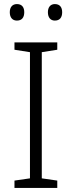

<svg xmlns="http://www.w3.org/2000/svg" viewBox="-20 -922 351 942"><path d="M28 -862C28 -836 41 -821 63 -821C87 -821 99 -836 99 -862C99 -887 87 -902 63 -902C41 -902 28 -887 28 -862ZM215 -862C215 -836 228 -821 249 -821C273 -821 285 -836 285 -862C285 -887 273 -902 249 -902C228 -902 215 -887 215 -862ZM261 0V-36L185 -47V-666L261 -678V-714H51V-678L127 -666V-47L51 -36V0Z"/></svg>

Font: Noto Sans Kannada Light
Style: Regular
Weight: 300
Designer: Jelle Bosma - Monotype Design Team
Foundry: Monotype Imaging Inc.
Version: Version 2.005